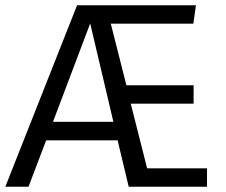

<svg xmlns="http://www.w3.org/2000/svg" viewBox="-29 -708 856 728"><path d="M528.8 -69.8H755.9V0H459L417 -175.8H146L79.1 0H-8.8L263.2 -688H713.9L704.1 -618.2H391.1L450.2 -384.8H705.1V-314.9H466.8ZM171.9 -246.1H400.9L313 -619.1Z"/></svg>

Font: Fira Sans Book
Style: Regular
Weight: 350
Designer: Carrois Corporate & Edenspiekermann AG
Foundry: Carrois Corporate GbR & Edenspiekermann AG
Version: Version 4.203;PS 004.203;hotconv 1.0.88;makeotf.lib2.5.64775